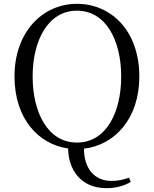

<svg xmlns="http://www.w3.org/2000/svg" viewBox="-20 -765 807 1006"><path d="M383 -18C231 -18 151 -175 151 -364C151 -552 231 -709 383 -709C536 -709 615 -552 615 -364C615 -175 536 -18 383 -18ZM538 221C581 221 628 211 665 188L656 166C625 177 598 183 564 183C476 183 420 119 420 14C581 -5 710 -143 710 -364C710 -605 561 -745 383 -745C206 -745 56 -601 56 -364C56 -144 181 -9 337 13C338 120 400 221 538 221Z"/></svg>

Font: Harano Aji Mincho
Style: Regular
Weight: 400
Foundry: Masamichi Hosoda
Version: HaranoAjiMincho-Regular version 20230610;ttx 4.39.4